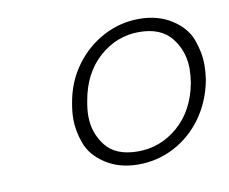

<svg xmlns="http://www.w3.org/2000/svg" viewBox="-51 -771 582 489"><g transform="rotate(-10 240.0 -526.5)"><path d="M131 -527Q140 -581 170 -622Q200 -663 243.5 -686Q287 -709 336 -709Q385 -709 420.5 -686Q456 -663 468 -629.5Q480 -596 480 -566Q480 -547 477 -527Q467 -473 437.5 -431.5Q408 -390 364.5 -367Q321 -344 271 -344Q222 -344 186.5 -367Q151 -390 139 -423Q127 -456 127 -486Q127 -505 131 -527ZM438 -526Q441 -545 441 -562Q441 -607 414 -641.5Q387 -676 330 -676Q272 -676 227 -636Q182 -596 170 -526Q166 -505 166 -487Q166 -444 192 -410.5Q218 -377 276 -377Q334 -377 379.5 -416.5Q425 -456 438 -526Z"/></g></svg>

Font: Fz Poppins ExtLt
Style: Italic
Weight: 200
Italic angle: -10°
Designer: Ninad Kale (Devanagari), Jonny Pinhorn (Latin)
Foundry: Indian Type Foundry
Version: Vit hóa bi Vntype.Com & FontZin.Com